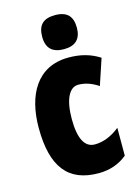

<svg xmlns="http://www.w3.org/2000/svg" viewBox="-119 -843 671 920"><g transform="rotate(-15 216.5 -383.0)"><path d="M247 -776C187 -776 161 -748 161 -691C161 -635 190 -607 247 -607C304 -607 333 -635 333 -691C333 -747 307 -776 247 -776ZM254 10C309 10 356 -6 396 -39V-177C356 -145 314 -128 272 -128C222 -128 196 -177 196 -274C196 -371 224 -425 268 -425C302 -425 334 -414 367 -392L410 -521C366 -549 318 -563 257 -563C99 -563 32 -435 32 -274C32 -78 105 10 254 10Z"/></g></svg>

Font: Noto Sans Thai ExtCond Blk
Style: Regular
Weight: 900
Width: 2
Designer: Monotype Design Team
Foundry: Monotype Imaging Inc.
Version: Version 2.002